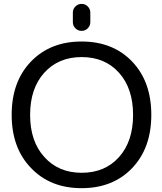

<svg xmlns="http://www.w3.org/2000/svg" viewBox="-20 -978 835 987"><path d="M208 -170.9Q280.3 -89.8 399.9 -89.8Q519.5 -89.8 591.8 -170.4Q664.1 -251 664.1 -387.2Q664.1 -523.4 591.8 -604Q519.5 -684.6 399.9 -684.6Q280.3 -684.6 207.5 -604Q134.8 -523.4 134.8 -387.2Q134.8 -251 208 -170.9ZM139.6 -114.3Q40 -216.8 40 -387.7Q40 -558.6 139.2 -661.6Q238.3 -764.6 399.4 -764.6Q560.5 -764.6 659.2 -661.6Q757.8 -558.6 757.8 -387.7Q757.8 -216.8 659.2 -113.8Q560.5 -10.7 399.4 -10.7Q238.3 -10.7 139.6 -114.3ZM354.5 -864.3V-913.1Q354.5 -931.6 367.7 -944.8Q380.9 -958 399.4 -958Q418 -958 431.2 -944.8Q444.3 -931.6 444.3 -913.1V-864.3Q444.3 -845.7 431.2 -832.5Q418 -819.3 399.4 -819.3Q380.9 -819.3 367.7 -832.5Q354.5 -845.7 354.5 -864.3Z"/></svg>

Font: Gen Jyuu Gothic P Regular
Style: Regular
Weight: 400
Designer: [Source Han Sans]
Ryoko NISHIZUKA  (kana & ideographs); Paul D. Hunt (Latin, Greek & Cyrillic); Wenlong ZHANG  (bopomofo
Version: Version 1.002.20150607